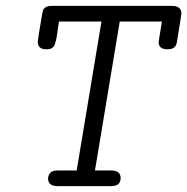

<svg xmlns="http://www.w3.org/2000/svg" viewBox="-20 -631 635 651"><path d="M108 -490Q108 -495 122 -578Q124 -590 126 -596Q128 -602 135 -606.5Q142 -611 155 -611H563Q595 -611 595 -585Q595 -583 592.5 -567Q590 -551 586 -526.5Q582 -502 580 -490Q577 -464 550 -464H548Q518 -464 518 -488Q518 -492 529 -558H386L302 -53H359Q389 -52 389 -27Q389 0 357 0H175Q143 0 143 -26Q143 -36 150 -44.5Q157 -53 174 -53H240L324 -558H180Q178 -548 176.5 -536Q175 -524 174 -517Q173 -510 171.5 -502Q170 -494 168.5 -489.5Q167 -485 165.5 -480Q164 -475 161.5 -472.5Q159 -470 156 -468Q153 -466 149 -465Q145 -464 140 -464H136Q108 -464 108 -490Z"/></svg>

Font: CMU Typewriter Text
Style: LightOblique
Weight: 200
Italic angle: -9.46001°
Version: Version 0.7.0